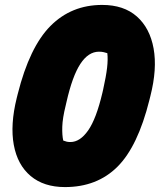

<svg xmlns="http://www.w3.org/2000/svg" viewBox="-20 -740 649 780"><path d="M395 -720Q483 -720 536 -673Q589 -626 604 -543Q619 -460 591 -350L587 -334Q540 -145 457 -62.5Q374 20 244 20Q158 20 104.5 -25Q51 -70 36 -151.5Q21 -233 48 -342L52 -358Q100 -549 185 -634.5Q270 -720 395 -720ZM247 -312Q234 -260 233 -225Q232 -190 237 -169Q245 -166 251 -164.5Q257 -163 266 -163Q305 -163 338 -210Q371 -257 396 -363L399 -376Q411 -430 415 -464.5Q419 -499 416 -524Q409 -526 401.5 -528Q394 -530 382 -530Q339 -530 306.5 -480.5Q274 -431 250 -325Z"/></svg>

Font: Recursive Mn Csl St Blk
Style: Italic
Weight: 900
Italic angle: -15°
Monospace: yes
Version: Version 1.079;hotconv 1.0.112;makeotfexe 2.5.65598; ttfautoh